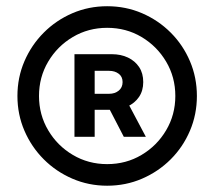

<svg xmlns="http://www.w3.org/2000/svg" viewBox="-20 -757 679 608"><path d="M319.3 -168.9Q260.7 -168.9 209.2 -191.2Q157.7 -213.4 118.7 -252.4Q79.6 -291.5 57.4 -343Q35.2 -394.5 35.2 -453.1Q35.2 -511.7 57.4 -563.2Q79.6 -614.7 118.7 -653.8Q157.7 -692.9 209.2 -715.1Q260.7 -737.3 319.3 -737.3Q378.4 -737.3 429.9 -715.1Q481.4 -692.9 520.5 -653.8Q559.6 -614.7 581.5 -563.2Q603.5 -511.7 603.5 -453.1Q603.5 -394.5 581.5 -343Q559.6 -291.5 520.5 -252.4Q481.4 -213.4 429.9 -191.2Q378.4 -168.9 319.3 -168.9ZM319.3 -237.3Q379.4 -237.3 428.2 -266.4Q477.1 -295.4 506.1 -344.5Q535.2 -393.6 535.2 -453.1Q535.2 -512.7 506.1 -561.8Q477.1 -610.8 428.2 -639.9Q379.4 -668.9 319.3 -668.9Q259.8 -668.9 210.7 -639.9Q161.6 -610.8 132.6 -561.8Q103.5 -512.7 103.5 -453.1Q103.5 -393.6 132.6 -344.5Q161.6 -295.4 210.7 -266.4Q259.8 -237.3 319.3 -237.3ZM372.1 -323.7 310.1 -443.4H378.4L441.9 -323.7ZM215.8 -323.7V-585.4H334Q362.8 -585.4 385.3 -574.7Q407.7 -564 420.7 -544.4Q433.6 -524.9 433.6 -497.1Q433.6 -469.7 420.2 -450Q406.7 -430.2 383.5 -419.7Q360.4 -409.2 330.1 -409.2H255.4V-460H325.7Q343.8 -460 356 -470Q368.2 -480 368.2 -497.1Q368.2 -514.2 356 -523.4Q343.8 -532.7 325.7 -532.7H279.8V-323.7Z"/></svg>

Font: Inter 28pt
Style: Regular
Weight: 400
Designer: Rasmus Andersson
Foundry: rsms
Version: Version 4.001;git-66647c0bb